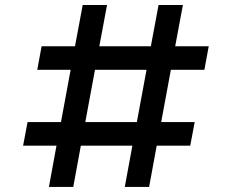

<svg xmlns="http://www.w3.org/2000/svg" viewBox="-20 -735 912 755"><path d="M202.1 -162.1H70.8L88.4 -254.9H219.7L257.8 -460.4H126.5L143.6 -553.2H274.9L305.2 -715.3H400.9L370.6 -553.2H573.2L603.5 -715.3H699.2L668.9 -553.2H800.8L783.7 -460.4H651.9L613.8 -254.9H745.6L728 -162.1H596.2L566.4 0H470.7L500.5 -162.1H297.9L268.1 0H172.4ZM315.4 -254.9H518.1L556.2 -460.4H353.5Z"/></svg>

Font: Proza Libre
Style: SemiBold
Weight: 600
Designer: Jasper de Waard
Foundry: Jasper de Waard
Version: Version 1.000; ttfautohint (v1.4.1.8-43bc) -l 8 -r 50 -G 200